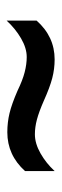

<svg xmlns="http://www.w3.org/2000/svg" viewBox="172 -624 181 564"><g transform="rotate(90 262.0 -342.5)"><path d="M247 -304Q216 -319 192.5 -325Q169 -331 148 -331Q122 -331 93.5 -314.5Q65 -298 41 -272V-360Q88 -413 155 -413Q183 -413 210 -406Q237 -399 277 -381Q309 -367 331.5 -361Q354 -355 375 -355Q402 -355 431 -371.5Q460 -388 483 -413V-326Q436 -274 369 -274Q340 -274 313 -280.5Q286 -287 247 -304Z"/></g></svg>

Font: Noto Sans Kannada SemiCondensed Medium
Style: Regular
Weight: 500
Width: 4
Designer: Jelle Bosma - Monotype Design Team
Foundry: Monotype Imaging Inc.
Version: Version 2.005; ttfautohint (v1.8.4.7-5d5b)